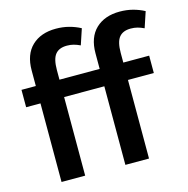

<svg xmlns="http://www.w3.org/2000/svg" viewBox="-105 -816 899 918"><g transform="rotate(-15 344.0 -357.5)"><path d="M567 -715Q601 -715 631.5 -707Q662 -699 688 -685L662 -607Q645 -615 630 -619Q615 -623 597 -623Q558 -623 539.5 -600Q521 -577 521 -523V-475H649V-389H521V0H404V-389H205V0H88V-389H17V-475H88V-552Q88 -631 132 -673Q176 -715 251 -715Q285 -715 315.5 -707Q346 -699 372 -685L346 -607Q329 -615 314 -619Q299 -623 281 -623Q242 -623 223.5 -600Q205 -577 205 -523V-475H404V-552Q404 -631 448 -673Q492 -715 567 -715Z"/></g></svg>

Font: Mukta Malar SemiBold
Style: Regular
Weight: 600
Designer: Aadarsh Rajan, Girish Dalvi, Yashodeep Gholap
Foundry: Ek Type
Version: Version 2.538;PS 1.000;hotconv 16.6.51;makeotf.lib2.5.65220;